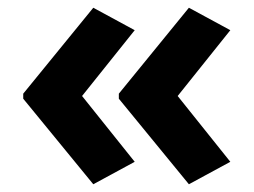

<svg xmlns="http://www.w3.org/2000/svg" viewBox="-20 -522 655 496"><path d="M40 -280 221 -502 328 -444 192 -274 328 -104 221 -46 40 -267ZM287 -280 468 -502 575 -444 439 -274 575 -104 468 -46 287 -267Z"/></svg>

Font: Noto Sans Medefaidrin
Style: Bold
Weight: 700
Designer: Dalton Maag Ltd
Foundry: Dalton Maag Ltd
Version: Version 1.002; ttfautohint (v1.8.4.7-5d5b)